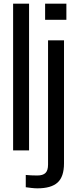

<svg xmlns="http://www.w3.org/2000/svg" viewBox="-20 -820 434 1047"><path d="M51.5 0V-800H138.5V0ZM226 -712V-800H342V-712ZM184 207Q170 207 152.2 205Q134.5 203 120.5 201V134Q133 135.5 150.5 136.2Q168 137 183 137Q214 137 228 123.2Q242 109.5 242 77.5V-600H329V71.5Q329 143.5 294.2 175.2Q259.5 207 184 207Z"/></svg>

Font: Big Shoulders Stencil Display Thin SemiBold
Style: Regular
Weight: 600
Version: Version 2.001